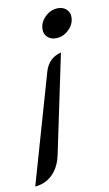

<svg xmlns="http://www.w3.org/2000/svg" viewBox="-108 -547 462 814"><g transform="rotate(-10 123.0 -140.0)"><path d="M252 -458Q252 -427 227.5 -403.5Q203 -380 172 -380Q150 -380 136 -393Q122 -406 122 -426Q122 -457 146.5 -480.5Q171 -504 202 -504Q224 -504 238 -491Q252 -478 252 -458ZM93 107Q82 160 51.5 190Q21 220 -24 224L111 -247Q127 -303 182 -317Z"/></g></svg>

Font: Srisakdi
Style: Bold
Weight: 700
Designer: Cadson Demak Co.,Ltd.
Foundry: Cadson Demak Co.,Ltd.
Version: Version 1.000